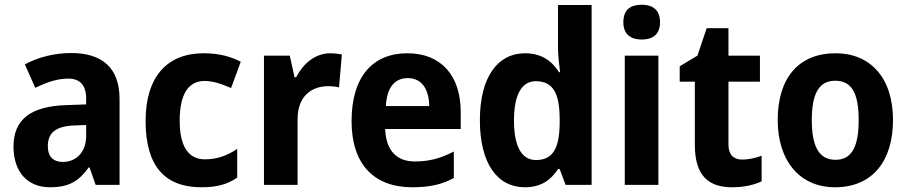

<svg xmlns="http://www.w3.org/2000/svg" viewBox="-20 -781 3834 811"><path d="M281 -557C209 -557 140 -539 85 -509L129 -410C178 -434 223 -449 268 -449C317 -449 344 -422 344 -364V-340L259 -337C112 -332 37 -278 37 -162C37 -55 96 10 191 10C272 10 313 -16 355 -74H358L384 0H485V-363C485 -493 413 -557 281 -557ZM293 -251 344 -253V-207C344 -138 301 -97 246 -97C207 -97 182 -117 182 -164C182 -217 212 -248 293 -251Z M831 10C896 10 940 -2 982 -31V-152C940 -124 898 -108 845 -108C777 -108 739 -161 739 -271C739 -382 775 -439 844 -439C880 -439 915 -427 956 -409L997 -520C957 -541 908 -556 840 -556C687 -556 595 -458 595 -270C595 -77 678 10 831 10Z M1375 -556C1310 -556 1259 -510 1231 -455H1224L1204 -546H1095V0H1237V-278C1237 -375 1296 -417 1367 -417C1382 -417 1401 -415 1412 -412L1424 -551C1409 -554 1390 -556 1375 -556Z M1701 -556C1555 -556 1465 -458 1465 -269C1465 -86 1561 10 1721 10C1795 10 1847 -2 1897 -29V-141C1841 -112 1793 -99 1732 -99C1653 -99 1610 -148 1607 -236H1926V-308C1926 -464 1841 -556 1701 -556ZM1702 -451C1763 -451 1792 -403 1793 -333H1610C1614 -415 1650 -451 1702 -451Z M2197 10C2266 10 2307 -21 2337 -67H2344L2369 0H2479V-760H2337V-580C2337 -545 2342 -505 2346 -476H2341C2311 -525 2265 -556 2198 -556C2082 -556 2007 -456 2007 -273C2007 -90 2081 10 2197 10ZM2244 -105C2184 -105 2151 -161 2151 -272C2151 -380 2183 -438 2243 -438C2318 -438 2344 -384 2344 -277V-256C2342 -154 2315 -105 2244 -105Z M2691 -761C2644 -761 2613 -741 2613 -687C2613 -635 2645 -614 2691 -614C2736 -614 2768 -635 2768 -687C2768 -740 2736 -761 2691 -761ZM2761 -546H2619V0H2761Z M3115 -107C3078 -107 3057 -128 3057 -170V-436H3190V-546H3057V-662H2965L2926 -546L2851 -501V-436H2915V-168C2915 -36 2976 10 3072 10C3122 10 3166 0 3197 -15V-123C3169 -113 3142 -107 3115 -107Z M3752 -274C3752 -456 3653 -556 3510 -556C3351 -556 3265 -449 3265 -274C3265 -102 3358 10 3507 10C3667 10 3752 -103 3752 -274ZM3409 -274C3409 -385 3439 -440 3508 -440C3579 -440 3607 -385 3607 -274C3607 -163 3579 -106 3509 -106C3439 -106 3409 -163 3409 -274Z"/></svg>

Font: Noto Sans Arabic UI SmCn
Style: Bold
Weight: 700
Width: 4
Designer: Monotype Design Team, Nadine Chahine and Nizar Qandah
Foundry: Monotype Imaging Inc.
Version: Version 2.010